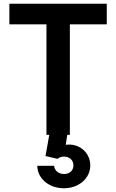

<svg xmlns="http://www.w3.org/2000/svg" viewBox="-20 -720 620 1025"><path d="M228 0H243L223 113L287 128C296 120 308 116 322 116C351 116 372 135 372 163C372 190 352 209 322 209C293 209 271 191 269 165H179C180 233 241 285 321 285C401 285 462 232 462 163C462 94 402 43 331 53L339 0H353V-590H550V-700H30V-590H228Z"/></svg>

Font: CommitMono-dimboump
Style: Bold
Weight: 700
Monospace: yes
Designer: Eigil Nikolajsen
Foundry: Eigil Nikolajsen
Version: Version 1.143